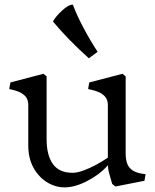

<svg xmlns="http://www.w3.org/2000/svg" viewBox="-20 -800 669 830"><path d="M102.2 -170.8V-346.2Q102.2 -362.8 95.5 -375.4Q88.8 -388 71.4 -398.1Q54 -408.2 20 -415L24.8 -443.5L167.5 -481L181.5 -470V-197.8Q181.5 -129.2 208.5 -91.1Q235.5 -53 294 -53Q313.8 -53 340.8 -62.9Q367.8 -72.8 394.9 -87.4Q422 -102 446.2 -118.5V-346.2Q446.2 -362.8 439 -375.4Q431.8 -388 413.9 -398.1Q396 -408.2 361 -415L365.8 -443.5L509.2 -481L523.2 -470V-136.8Q523.2 -110.5 530 -92.2Q536.8 -74 554.9 -62.4Q573 -50.8 609.2 -47L604.5 -18.5L479 6.2L465 -4.8Q458.2 -28.5 452.2 -49.9Q446.2 -71.2 447 -86.5L442.2 -80.5Q408.5 -44.2 356.1 -17.1Q303.8 10 259.2 10Q219.5 10 183.2 -12.2Q147 -34.5 124.6 -75.2Q102.2 -116 102.2 -170.8ZM364 -548 402 -576Q371 -623 341 -679.5Q311 -736 295 -780Q276 -780 247.5 -753.5Q219 -727 209 -707Q270 -633 364 -548Z"/></svg>

Font: TMT Limkin
Style: Regular
Weight: 400
Designer: Gabriel Drozdov
Version: Version 1.000;Glyphs 3.1.2 (3151)